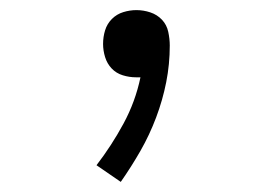

<svg xmlns="http://www.w3.org/2000/svg" viewBox="-20 -145 540 380"><path d="M219 215 171 182Q201 143 224.5 99.5Q248 56 258 8H249Q236 8 223 4Q210 0 201 -9.5Q192 -19 188 -32Q184 -45 184 -58Q184 -72 188 -85Q192 -98 201.5 -107.5Q211 -117 224 -121Q237 -125 250 -125Q264 -125 277.5 -120.5Q291 -116 300.5 -106Q310 -96 313 -82Q316 -68 316 -55Q316 -18 309 17.5Q302 53 289 87.5Q276 122 258 153.5Q240 185 219 215Z"/></svg>

Font: Iosevka Fixed Light
Style: Regular
Weight: 300
Monospace: yes
Designer: Belleve Invis
Foundry: Belleve Invis
Version: Version 32.3.0